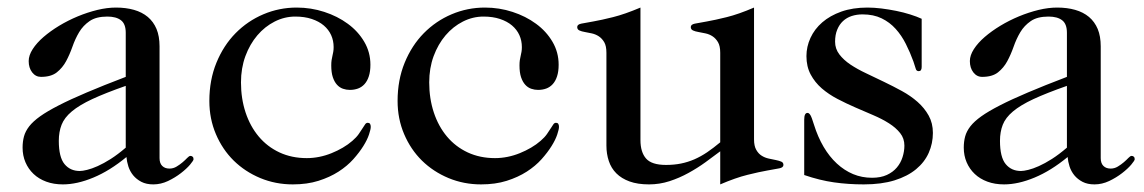

<svg xmlns="http://www.w3.org/2000/svg" viewBox="-20 -482 3040 510"><path d="M314 -253.9Q259.8 -234.9 225.1 -218.8Q190.4 -202.6 170.7 -186Q150.9 -169.4 143.6 -150.6Q136.2 -131.8 136.2 -107.9Q136.2 -64.5 151.4 -46.1Q166.5 -27.8 191.9 -27.8Q199.2 -27.8 211.4 -30.8Q223.6 -33.7 239.5 -40.8Q255.4 -47.9 274.2 -59.8Q293 -71.8 314 -89.8ZM403.8 -62Q403.8 -48.3 410.9 -41.3Q418 -34.2 430.2 -34.2Q440.4 -34.2 449.2 -39.6Q458 -44.9 465.1 -51Q472.2 -57.1 477.3 -62.5Q482.4 -67.9 485.8 -67.9Q489.3 -67.9 491.7 -65.7Q494.1 -63.5 494.1 -59.1Q494.1 -55.7 484.9 -44.7Q475.6 -33.7 460.4 -22Q445.3 -10.3 426.3 -1.2Q407.2 7.8 387.2 7.8Q368.7 7.8 355.5 1Q342.3 -5.9 333.7 -16.4Q325.2 -26.9 321 -39.8Q316.9 -52.7 315.9 -64.9Q271.5 -28.3 228 -10.3Q184.6 7.8 147 7.8Q122.6 7.8 102.8 0.5Q83 -6.8 69.1 -20Q55.2 -33.2 47.6 -51Q40 -68.8 40 -89.8Q40 -106 43.7 -119.6Q47.4 -133.3 57.6 -146.5Q67.9 -159.7 86.7 -173.1Q105.5 -186.5 136 -202.1Q166.5 -217.8 210.2 -236.3Q253.9 -254.9 314 -277.8V-395Q314 -418.5 301.3 -428.2Q288.6 -438 265.1 -438Q235.4 -438 218 -426Q200.7 -414.1 190.2 -396.5Q179.7 -378.9 172.4 -357.9Q165 -336.9 155.5 -319.3Q146 -301.8 130.9 -289.8Q115.7 -277.8 88.9 -277.8Q74.7 -277.8 65.4 -289.8Q56.2 -301.8 56.2 -319.8Q56.2 -335 66.9 -351.6Q77.6 -368.2 95.7 -383.8Q113.8 -399.4 137.2 -413.6Q160.6 -427.7 186.5 -438.5Q212.4 -449.2 238.5 -455.6Q264.6 -461.9 288.1 -461.9Q314.5 -461.9 335.9 -455.8Q357.4 -449.7 372.6 -437Q387.7 -424.3 395.8 -405Q403.8 -385.7 403.8 -358.9Z M536.1 -213.9Q536.1 -269.5 554.9 -315.4Q573.7 -361.3 605.7 -393.8Q637.7 -426.3 679.7 -444.1Q721.7 -461.9 768.1 -461.9Q806.2 -461.9 841.3 -450.4Q876.5 -439 903.8 -418.9Q931.2 -398.9 947.5 -371.1Q963.9 -343.3 963.9 -310.1Q963.9 -292 959.7 -279.3Q955.6 -266.6 948.2 -258.5Q940.9 -250.5 930.9 -246.8Q920.9 -243.2 909.2 -243.2Q899.9 -243.2 890.9 -246.3Q881.8 -249.5 875 -257.1Q868.2 -264.6 864 -277.1Q859.9 -289.6 859.9 -308.1Q859.9 -316.4 860.8 -322.3Q861.8 -328.1 863 -333.5Q864.3 -338.9 865.2 -344.2Q866.2 -349.6 866.2 -356.9Q866.2 -374 859.6 -388.7Q853 -403.3 840.1 -414.3Q827.1 -425.3 808.1 -431.6Q789.1 -438 764.2 -438Q735.8 -438 709.7 -424.8Q683.6 -411.6 663.6 -388.2Q643.6 -364.7 631.8 -332.8Q620.1 -300.8 620.1 -263.2Q620.1 -220.2 632.3 -183.3Q644.5 -146.5 667.2 -119.4Q689.9 -92.3 722.4 -77.1Q754.9 -62 794.9 -62Q811.5 -62 828.4 -65.4Q845.2 -68.8 860.8 -75.2Q876.5 -81.5 890.6 -89.8Q904.8 -98.1 916 -107.9Q926.8 -117.2 932.9 -126Q939 -134.8 943.1 -141.4Q947.3 -147.9 950 -151.9Q952.6 -155.8 957 -155.8Q964.8 -155.8 964.8 -145Q964.8 -138.7 960.2 -124.8Q955.6 -110.8 945.1 -94Q934.6 -77.1 918.5 -59.1Q902.3 -41 879.2 -26.1Q856 -11.2 825.9 -1.7Q795.9 7.8 757.8 7.8Q711.9 7.8 671.4 -9Q630.9 -25.9 600.8 -55.4Q570.8 -85 553.5 -125.7Q536.1 -166.5 536.1 -213.9Z M1036.1 -213.9Q1036.1 -269.5 1054.9 -315.4Q1073.7 -361.3 1105.7 -393.8Q1137.7 -426.3 1179.7 -444.1Q1221.7 -461.9 1268.1 -461.9Q1306.2 -461.9 1341.3 -450.4Q1376.5 -439 1403.8 -418.9Q1431.2 -398.9 1447.5 -371.1Q1463.9 -343.3 1463.9 -310.1Q1463.9 -292 1459.7 -279.3Q1455.6 -266.6 1448.2 -258.5Q1440.9 -250.5 1430.9 -246.8Q1420.9 -243.2 1409.2 -243.2Q1399.9 -243.2 1390.9 -246.3Q1381.8 -249.5 1375 -257.1Q1368.2 -264.6 1364 -277.1Q1359.9 -289.6 1359.9 -308.1Q1359.9 -316.4 1360.8 -322.3Q1361.8 -328.1 1363 -333.5Q1364.3 -338.9 1365.2 -344.2Q1366.2 -349.6 1366.2 -356.9Q1366.2 -374 1359.6 -388.7Q1353 -403.3 1340.1 -414.3Q1327.1 -425.3 1308.1 -431.6Q1289.1 -438 1264.2 -438Q1235.8 -438 1209.7 -424.8Q1183.6 -411.6 1163.6 -388.2Q1143.6 -364.7 1131.8 -332.8Q1120.1 -300.8 1120.1 -263.2Q1120.1 -220.2 1132.3 -183.3Q1144.5 -146.5 1167.2 -119.4Q1189.9 -92.3 1222.4 -77.1Q1254.9 -62 1294.9 -62Q1311.5 -62 1328.4 -65.4Q1345.2 -68.8 1360.8 -75.2Q1376.5 -81.5 1390.6 -89.8Q1404.8 -98.1 1416 -107.9Q1426.8 -117.2 1432.9 -126Q1439 -134.8 1443.1 -141.4Q1447.3 -147.9 1450 -151.9Q1452.6 -155.8 1457 -155.8Q1464.8 -155.8 1464.8 -145Q1464.8 -138.7 1460.2 -124.8Q1455.6 -110.8 1445.1 -94Q1434.6 -77.1 1418.5 -59.1Q1402.3 -41 1379.2 -26.1Q1356 -11.2 1325.9 -1.7Q1295.9 7.8 1257.8 7.8Q1211.9 7.8 1171.4 -9Q1130.9 -25.9 1100.8 -55.4Q1070.8 -85 1053.5 -125.7Q1036.1 -166.5 1036.1 -213.9Z M1893.1 -80.1Q1875 -66.4 1853.8 -51Q1832.5 -35.6 1808.6 -22.5Q1784.7 -9.3 1758.3 -0.7Q1731.9 7.8 1704.1 7.8Q1673.8 7.8 1652.3 0Q1630.9 -7.8 1617.2 -21.5Q1603.5 -35.2 1597.2 -54.2Q1590.8 -73.2 1590.8 -95.2V-341.8Q1590.8 -359.9 1585 -369.9Q1579.1 -379.9 1570.6 -385.5Q1562 -391.1 1552 -393.3Q1542 -395.5 1533.4 -397Q1524.9 -398.4 1519 -401.1Q1513.2 -403.8 1513.2 -410.2Q1513.2 -417 1523.9 -419.2Q1534.7 -421.4 1555.9 -425Q1577.1 -428.7 1608.4 -436.5Q1639.6 -444.3 1681.2 -461.9V-109.9Q1681.2 -78.1 1696 -61Q1710.9 -43.9 1749 -43.9Q1770.5 -43.9 1788.8 -47.6Q1807.1 -51.3 1824.5 -58.8Q1841.8 -66.4 1858.4 -77.6Q1875 -88.9 1893.1 -104V-341.8Q1893.1 -359.9 1887.2 -369.9Q1881.3 -379.9 1872.8 -385.5Q1864.3 -391.1 1854 -393.3Q1843.8 -395.5 1835.2 -397Q1826.7 -398.4 1820.8 -401.1Q1814.9 -403.8 1814.9 -410.2Q1814.9 -417 1825.7 -419.2Q1836.4 -421.4 1857.7 -425Q1878.9 -428.7 1910.4 -436.5Q1941.9 -444.3 1982.9 -461.9V-111.8Q1982.9 -94.2 1988.8 -84Q1994.6 -73.7 2003.2 -68.4Q2011.7 -63 2022 -60.8Q2032.2 -58.6 2040.8 -56.9Q2049.3 -55.2 2055.2 -52.7Q2061 -50.3 2061 -43.9Q2061 -37.1 2050.3 -34.9Q2039.6 -32.7 2018.3 -29.1Q1997.1 -25.4 1965.6 -17.6Q1934.1 -9.8 1893.1 7.8Z M2122.1 -333Q2122.1 -357.9 2132.8 -381.3Q2143.6 -404.8 2164.1 -422.6Q2184.6 -440.4 2214.8 -451.2Q2245.1 -461.9 2284.2 -461.9Q2301.3 -461.9 2321.3 -459.5Q2341.3 -457 2360.6 -453.1Q2379.9 -449.2 2397.7 -443.6Q2415.5 -438 2428.2 -432.1V-304.2Q2428.2 -293 2420.4 -293Q2414.1 -293 2412.4 -299.6Q2410.6 -306.2 2406.2 -318.8Q2397.5 -342.8 2386.2 -365.2Q2375 -387.7 2359.1 -405.3Q2343.3 -422.9 2321.8 -433.3Q2300.3 -443.8 2271 -443.8Q2255.9 -443.8 2242.4 -439.5Q2229 -435.1 2219.2 -426Q2209.5 -417 2203.9 -403.3Q2198.2 -389.6 2198.2 -371.1Q2198.2 -352.5 2209.5 -337.6Q2220.7 -322.8 2239 -310.5Q2257.3 -298.3 2280.5 -287.4Q2303.7 -276.4 2328.1 -264.6Q2352.5 -252.9 2375.7 -240.2Q2398.9 -227.5 2417.2 -211.4Q2435.5 -195.3 2446.8 -175Q2458 -154.8 2458 -128.9Q2458 -101.1 2447 -76.2Q2436 -51.3 2413.3 -32.5Q2390.6 -13.7 2356 -2.9Q2321.3 7.8 2274.4 7.8Q2232.9 7.8 2195.3 2.4Q2157.7 -2.9 2116.2 -17.1V-164.1Q2116.2 -182.1 2125 -182.1Q2128.9 -182.1 2132.6 -176.3Q2136.2 -170.4 2142.1 -150.9Q2152.3 -118.2 2167.7 -92Q2183.1 -65.9 2202.9 -47.6Q2222.7 -29.3 2246.1 -19.5Q2269.5 -9.8 2296.4 -9.8Q2319.3 -9.8 2335.7 -17.3Q2352.1 -24.9 2362.3 -37.1Q2372.6 -49.3 2377.4 -64.7Q2382.3 -80.1 2382.3 -95.2Q2382.3 -114.3 2371.1 -128.4Q2359.9 -142.6 2341.6 -154.3Q2323.2 -166 2299.8 -176Q2276.4 -186 2252.2 -196.5Q2228 -207 2204.6 -219.2Q2181.2 -231.4 2162.8 -247.3Q2144.5 -263.2 2133.3 -284.2Q2122.1 -305.2 2122.1 -333Z M2814 -253.9Q2759.8 -234.9 2725.1 -218.8Q2690.4 -202.6 2670.7 -186Q2650.9 -169.4 2643.6 -150.6Q2636.2 -131.8 2636.2 -107.9Q2636.2 -64.5 2651.4 -46.1Q2666.5 -27.8 2691.9 -27.8Q2699.2 -27.8 2711.4 -30.8Q2723.6 -33.7 2739.5 -40.8Q2755.4 -47.9 2774.2 -59.8Q2793 -71.8 2814 -89.8ZM2903.8 -62Q2903.8 -48.3 2910.9 -41.3Q2918 -34.2 2930.2 -34.2Q2940.4 -34.2 2949.2 -39.6Q2958 -44.9 2965.1 -51Q2972.2 -57.1 2977.3 -62.5Q2982.4 -67.9 2985.8 -67.9Q2989.3 -67.9 2991.7 -65.7Q2994.1 -63.5 2994.1 -59.1Q2994.1 -55.7 2984.9 -44.7Q2975.6 -33.7 2960.4 -22Q2945.3 -10.3 2926.3 -1.2Q2907.2 7.8 2887.2 7.8Q2868.7 7.8 2855.5 1Q2842.3 -5.9 2833.7 -16.4Q2825.2 -26.9 2821 -39.8Q2816.9 -52.7 2815.9 -64.9Q2771.5 -28.3 2728 -10.3Q2684.6 7.8 2647 7.8Q2622.6 7.8 2602.8 0.5Q2583 -6.8 2569.1 -20Q2555.2 -33.2 2547.6 -51Q2540 -68.8 2540 -89.8Q2540 -106 2543.7 -119.6Q2547.4 -133.3 2557.6 -146.5Q2567.9 -159.7 2586.7 -173.1Q2605.5 -186.5 2636 -202.1Q2666.5 -217.8 2710.2 -236.3Q2753.9 -254.9 2814 -277.8V-395Q2814 -418.5 2801.3 -428.2Q2788.6 -438 2765.1 -438Q2735.4 -438 2718 -426Q2700.7 -414.1 2690.2 -396.5Q2679.7 -378.9 2672.4 -357.9Q2665 -336.9 2655.5 -319.3Q2646 -301.8 2630.9 -289.8Q2615.7 -277.8 2588.9 -277.8Q2574.7 -277.8 2565.4 -289.8Q2556.2 -301.8 2556.2 -319.8Q2556.2 -335 2566.9 -351.6Q2577.6 -368.2 2595.7 -383.8Q2613.8 -399.4 2637.2 -413.6Q2660.6 -427.7 2686.5 -438.5Q2712.4 -449.2 2738.5 -455.6Q2764.6 -461.9 2788.1 -461.9Q2814.5 -461.9 2835.9 -455.8Q2857.4 -449.7 2872.6 -437Q2887.7 -424.3 2895.8 -405Q2903.8 -385.7 2903.8 -358.9Z"/></svg>

Font: XB Zar
Style: Regular
Weight: 400
Designer: Behnam
Foundry: Irmug
Version: Version 8.005 2009